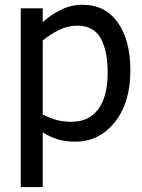

<svg xmlns="http://www.w3.org/2000/svg" viewBox="-20 -566 579 782"><path d="M511 -280Q511 -147 447.2 -68Q383.5 11 286.5 11Q247 11 216.5 1.8Q186 -7.5 154 -26.5V196H64.5V-532H154V-476Q187.5 -506 228.2 -526.2Q269 -546.5 317 -546.5Q408.5 -546.5 459.8 -474.2Q511 -402 511 -280ZM418.5 -270Q418.5 -361 389.5 -411.2Q360.5 -461.5 295 -461.5Q257 -461.5 221.5 -444.5Q186 -427.5 154 -401V-99.5Q189.5 -82.5 214.5 -76.2Q239.5 -70 272 -70Q341.5 -70 380 -121Q418.5 -172 418.5 -270Z"/></svg>

Font: Myanmar Ethnic
Style: Regular
Weight: 400
Designer: Khon Soe Zaw Thu
Foundry: PaOh Unicode khonsoezawthu@gmail.com and @hotmail.com
Version: Version 1.01 September 27, 2016